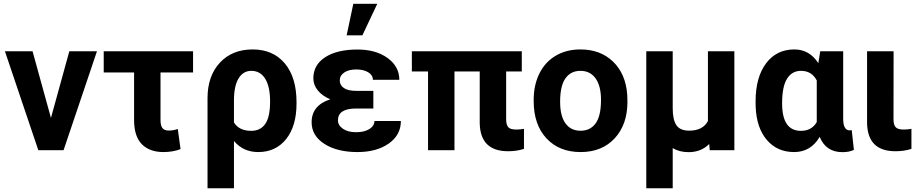

<svg xmlns="http://www.w3.org/2000/svg" viewBox="-20 -802 4918 1025"><path d="M6.3 0ZM252 -172.4 350.1 -528.3H497.6L319.3 0H184.6L6.3 -528.3H153.8Z M1010.7 -415H836.9V-160.2Q836.9 -131.3 847.2 -118.2Q857.4 -105 881.3 -105Q904.3 -105 929.2 -113.3L943.8 -5.9Q902.3 9.8 852.5 9.8Q779.3 9.8 737.8 -31.5Q696.3 -72.8 695.8 -159.7V-415H533.7V-528.3H1010.7Z M1328.6 -538.1Q1438 -538.1 1500.5 -463.4Q1563 -388.7 1563 -256.3V-250Q1563 -128.9 1507.6 -59.6Q1452.1 9.8 1358.4 9.8Q1278.8 9.8 1229 -49.3V203.1H1087.9V-277.3Q1087.9 -396.5 1153.8 -467.3Q1219.7 -538.1 1328.6 -538.1ZM1229 -148.4Q1256.3 -103.5 1321.3 -103.5Q1370.1 -103.5 1396 -140.4Q1421.9 -177.2 1421.9 -260.3Q1421.9 -339.4 1395.8 -381.6Q1369.6 -423.8 1321.8 -423.8Q1278.3 -423.8 1253.7 -383.5Q1229 -343.3 1229 -266.1Z M1643.6 0ZM1643.6 -149.4Q1643.6 -239.3 1743.2 -272Q1700.7 -289.6 1676.8 -319.1Q1652.8 -348.6 1652.8 -383.8Q1652.8 -455.6 1716.1 -496.6Q1779.3 -537.6 1888.7 -537.6Q1986.8 -537.6 2049.3 -492.2Q2111.8 -446.8 2111.8 -376H1970.7Q1970.7 -400.9 1946 -416Q1921.4 -431.2 1881.3 -431.2Q1841.8 -431.2 1817.9 -415Q1793.9 -398.9 1793.9 -372.6Q1793.9 -347.2 1815.9 -332Q1837.9 -316.9 1881.8 -316.9H1973.1V-222.7H1879.9Q1784.2 -222.2 1784.2 -159.7Q1784.2 -132.8 1810.8 -114.5Q1837.4 -96.2 1880.9 -96.2Q1925.8 -96.2 1952.4 -113.3Q1979 -130.4 1979 -156.2H2120.1Q2120.1 -81.1 2055.2 -35.6Q1990.2 9.8 1888.7 9.8Q1779.8 9.8 1711.7 -33.9Q1643.6 -77.6 1643.6 -149.4ZM1866.2 -781.7H1994.1L1914.6 -613.3H1830.6Z M2765.6 -420.4H2682.1V-165Q2682.1 -136.2 2693.1 -123.3Q2704.1 -110.4 2736.3 -110.4Q2757.8 -110.4 2777.3 -114.3V-7.3Q2739.3 5.4 2692.4 5.4Q2543.9 5.4 2541 -144.5V-420.4H2406.2V0H2265.1V-420.4H2178.7V-528.3H2765.6Z M2829.1 0ZM2829.1 -269Q2829.1 -347.7 2859.4 -409.2Q2889.6 -470.7 2946.5 -504.4Q3003.4 -538.1 3078.6 -538.1Q3185.5 -538.1 3253.2 -472.7Q3320.8 -407.2 3328.6 -294.9L3329.6 -258.8Q3329.6 -137.2 3261.7 -63.7Q3193.8 9.8 3079.6 9.8Q2965.3 9.8 2897.2 -63.5Q2829.1 -136.7 2829.1 -262.7ZM2970.2 -258.8Q2970.2 -183.6 2998.5 -143.8Q3026.9 -104 3079.6 -104Q3130.9 -104 3159.7 -143.3Q3188.5 -182.6 3188.5 -269Q3188.5 -342.8 3159.7 -383.3Q3130.9 -423.8 3078.6 -423.8Q3026.9 -423.8 2998.5 -383.5Q2970.2 -343.3 2970.2 -258.8Z M3430.2 0ZM3571.3 -528.3V-224.1Q3571.3 -162.6 3591.1 -133.5Q3610.8 -104.5 3659.2 -104.5Q3731.9 -104.5 3759.3 -155.8V-528.3H3900.4V0H3769L3766.1 -33.2Q3722.7 10.3 3656.2 10.3Q3606.4 10.3 3571.3 -11.7V203.1H3430.2V-528.3Z M4481.4 -528.3V-163.6Q4482.9 -106 4516.1 -106Q4522.9 -106 4526.9 -107.9L4538.6 -2Q4514.2 10.3 4477.5 10.3Q4389.2 10.3 4356 -71.3Q4308.1 9.8 4219.7 9.8Q4129.4 9.8 4074.2 -54.4Q4019 -118.7 4014.2 -230.5L4013.7 -260.3Q4013.7 -388.7 4069.3 -463.4Q4125 -538.1 4220.7 -538.1Q4301.3 -538.1 4348.6 -464.8L4358.9 -528.3ZM4155.3 -250Q4155.3 -103.5 4255.4 -103.5Q4313.5 -103.5 4340.3 -150.4V-372.6Q4313.5 -423.8 4256.3 -423.8Q4208 -423.8 4181.6 -381.8Q4155.3 -339.8 4155.3 -250Z M4750.5 -528.3 4750 -165Q4750 -135.7 4761.5 -123Q4772.9 -110.4 4804.7 -110.4Q4826.2 -110.4 4845.7 -114.3V-7.3Q4807.6 5.4 4760.3 5.4Q4611.3 5.4 4608.9 -145.5V-528.3Z"/></svg>

Font: Roboto
Style: Bold
Weight: 700
Designer: Google
Version: Version 2.134; 2016; ttfautohint (v1.6)